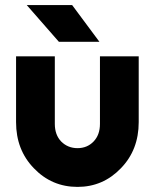

<svg xmlns="http://www.w3.org/2000/svg" viewBox="-20 -721 607 753"><path d="M211 -557H370L263 -701H85ZM43 -500V-242Q43 -133 113 -61Q183 12 284 12Q384 12 454 -61Q524 -133 524 -242V-500H372V-235Q372 -192 347 -166Q322 -140 284 -140Q246 -140 220 -166Q195 -192 195 -235V-500Z"/></svg>

Font: Unageo
Style: ExtraBold
Weight: 800
Designer: Richard Sepsi
Foundry: Richard Sepsi
Version: Version 2.000